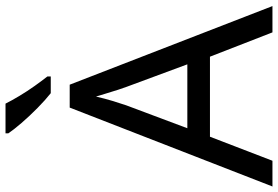

<svg xmlns="http://www.w3.org/2000/svg" viewBox="-172 -812 984 679"><g transform="rotate(-90 319.5 -472.0)"><path d="M545 0 459 -221H176L91 0H0L279 -717H360L638 0ZM352 -517Q349 -525 342 -546Q335 -567 328.5 -589.5Q322 -612 318 -624Q311 -593 302 -563.5Q293 -534 287 -517L206 -301H432ZM293 -944Q304 -922 320.5 -894.5Q337 -867 355.5 -841Q374 -815 389 -796V-784H330Q307 -802 278 -830.5Q249 -859 224.5 -887.5Q200 -916 188 -934V-944Z"/></g></svg>

Font: Noto Sans Bengali UI
Style: Regular
Weight: 400
Designer: Jelle Bosma - Monotype Design Team
Foundry: Monotype Imaging Inc.
Version: Version 2.003; ttfautohint (v1.8.4.7-5d5b)